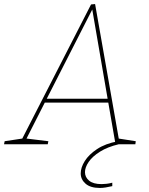

<svg xmlns="http://www.w3.org/2000/svg" viewBox="-55 -713 737 949"><path d="M533 -22 526 -29 616 -15 614 0H516L479 -213L486 -206H160L170 -213L73 -22L69 -29L184 -15L181 0H-35L-32 -15L61 -29L52 -22L395 -691L415 -693ZM173 -219 169 -225H483L478 -219L400 -672H404ZM439 216Q392 216 368 195Q344 174 344 144Q344 115 364 83Q384 51 424.5 24Q465 -3 528 -15L532 0Q477 13 439.5 36.5Q402 60 383.5 87Q365 114 365 138Q365 163 385.5 180Q406 197 447 197Q458 197 471.5 195.5Q485 194 500 190V207Q483 211 467.5 213.5Q452 216 439 216Z"/></svg>

Font: Bitter Thin Thin
Style: Italic
Weight: 250
Italic angle: -9°
Version: Version 2.002